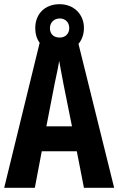

<svg xmlns="http://www.w3.org/2000/svg" viewBox="-20 -895 564 915"><path d="M380 0H524L354 -686C371 -706 380 -732 380 -762C380 -827 332 -875 264 -875C193 -875 148 -828 148 -761C148 -734 155 -710 169 -691L0 0H146L179 -174H346ZM265 -716C234 -716 218 -734 218 -761C218 -788 238 -807 265 -807C292 -807 310 -788 310 -761C310 -734 291 -716 265 -716ZM283 -492 323 -293H201L240 -494C246 -524 258 -576 262 -605C269 -569 273 -542 283 -492Z"/></svg>

Font: Noto Sans Gurmukhi UI ExtraCondensed
Style: Bold
Weight: 700
Width: 2
Designer: Jelle Bosma - Monotype Design Team
Foundry: Monotype Imaging Inc.
Version: Version 2.004